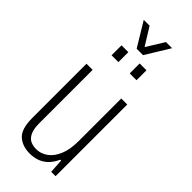

<svg xmlns="http://www.w3.org/2000/svg" viewBox="-288 -940 996 996"><g transform="rotate(45 209.5 -442.5)"><path d="M178 12Q124 12 90.5 -18Q57 -48 57 -129V-526H102V-134Q102 -107 107 -87.5Q112 -68 122 -54.5Q132 -41 148 -34.5Q164 -28 187 -28Q219 -28 248 -48.5Q277 -69 294.5 -110.5Q312 -152 312 -212V-526H356V0H324L319 -78H313Q297 -43 275.5 -23.5Q254 -4 229.5 4Q205 12 178 12ZM118 -649V-722H168V-649ZM251 -649V-722H301V-649ZM106 -897H149L222 -779H196L269 -897H314L233 -765H186Z"/></g></svg>

Font: Archivo Condensed Thin
Style: Regular
Weight: 250
Width: 3
Designer: Hector Gatti
Foundry: Omnibus-Type
Version: Version 2.001